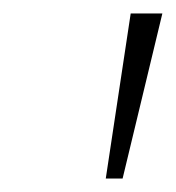

<svg xmlns="http://www.w3.org/2000/svg" viewBox="-20 -745 261 285"><path d="M137 -480 174 -725H221L162 -480Z"/></svg>

Font: REM Medium Thin
Style: Italic
Weight: 250
Italic angle: -11°
Version: Version 1.005;gftools[0.9.28]